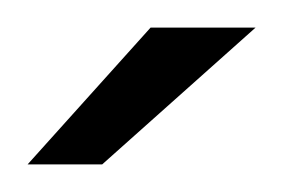

<svg xmlns="http://www.w3.org/2000/svg" viewBox="-20 -648 205 139"><path d="M0 -529 89 -628H165L54 -529Z"/></svg>

Font: Smooch Sans SemiBold
Style: Bold
Weight: 600
Designer: Robert E. Leuschke
Foundry: Robert E. Leuschke
Version: Version 1.010; ttfautohint (v1.8.3)